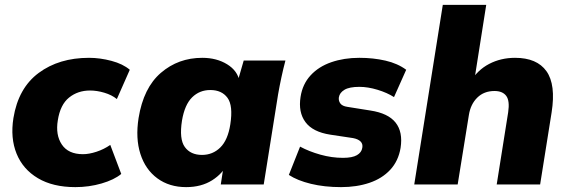

<svg xmlns="http://www.w3.org/2000/svg" viewBox="-20 -756 2326 787"><path d="M289 11Q197 11 135.5 -25.5Q74 -62 48 -126Q22 -190 35 -272Q55 -395 138.5 -457Q222 -519 345 -519Q390 -519 437 -506.5Q484 -494 512 -470L459 -350Q438 -367 407.5 -376Q377 -385 349 -385Q299 -385 263 -356Q227 -327 217 -263Q207 -203 233.5 -163.5Q260 -124 320 -124Q345 -124 375.5 -134Q406 -144 432 -162L477 -43Q448 -19 396.5 -4Q345 11 289 11Z M743 11Q674 11 625 -25Q576 -61 555.5 -125Q535 -189 548 -272Q568 -396 639.5 -457.5Q711 -519 809 -519Q868 -519 911 -492.5Q954 -466 962 -422L953 -418L979 -508H1150Q1141 -474 1133.5 -439Q1126 -404 1120 -370L1061 0H885L899 -91H916Q894 -45 849.5 -17Q805 11 743 11ZM808 -121Q852 -121 883 -151.5Q914 -182 924 -246Q936 -323 912.5 -355Q889 -387 842 -387Q798 -387 767.5 -357Q737 -327 726 -262Q714 -186 737.5 -153.5Q761 -121 808 -121Z M1378 11Q1310 11 1254.5 -2.5Q1199 -16 1164 -39L1210 -155Q1247 -135 1293.5 -122Q1340 -109 1386 -109Q1424 -109 1443 -120Q1462 -131 1465 -150Q1468 -166 1458 -176Q1448 -186 1427 -190L1334 -204Q1262 -215 1232 -255.5Q1202 -296 1212 -359Q1220 -411 1253 -447Q1286 -483 1338 -501Q1390 -519 1453 -519Q1510 -519 1560 -507.5Q1610 -496 1645 -470L1595 -358Q1567 -376 1527.5 -388Q1488 -400 1453 -400Q1412 -400 1392 -388Q1372 -376 1369 -357Q1367 -343 1375 -332Q1383 -321 1404 -318L1498 -303Q1571 -292 1601.5 -253.5Q1632 -215 1622 -150Q1613 -96 1579.5 -60Q1546 -24 1494 -6.5Q1442 11 1378 11Z M1678 0 1795 -736H1973L1923 -419H1907Q1937 -469 1985 -494Q2033 -519 2091 -519Q2181 -519 2220 -464Q2259 -409 2241 -295L2194 0H2016L2063 -296Q2070 -343 2055 -363Q2040 -383 2007 -383Q1964 -383 1936.5 -356Q1909 -329 1902 -285L1856 0Z"/></svg>

Font: Mulish ExtraLight Black
Style: Italic
Weight: 900
Italic angle: -9°
Version: Version 3.603